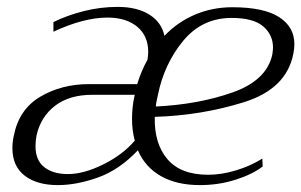

<svg xmlns="http://www.w3.org/2000/svg" viewBox="-20 -527 874 557"><path d="M16 -97Q16 -116 20 -133Q35 -210 97 -246.5Q159 -283 238 -283H378Q390 -322 408 -354Q410 -370 410 -376Q410 -423 378 -449.5Q346 -476 292 -476Q223 -476 135 -435V-463Q176 -483 224 -495Q272 -507 321 -507Q378 -507 413.5 -484.5Q449 -462 457 -423Q495 -463 545.5 -484.5Q596 -506 654 -506Q745 -506 789.5 -477.5Q834 -449 834 -399Q834 -386 831 -371Q811 -269 687.5 -230.5Q564 -192 429 -188Q427 -111 465.5 -65.5Q504 -20 584 -20Q623 -20 665.5 -33Q708 -46 741 -67L742 -44Q712 -21 663 -5.5Q614 10 560 10Q493 10 447 -16Q401 -42 380 -91Q326 -34 264 -12Q202 10 148 10Q87 10 51.5 -17.5Q16 -45 16 -97ZM770 -369Q772 -383 772 -389Q772 -426 743.5 -450.5Q715 -475 652 -475Q566 -475 511 -408Q456 -341 438 -251Q437 -245 435 -237Q433 -229 432 -218Q556 -224 655 -259Q754 -294 770 -369ZM371 -119Q363 -149 363 -182Q363 -216 370 -248L371 -252H248Q181 -252 139.5 -220Q98 -188 86 -134Q83 -118 83 -103Q83 -62 108.5 -42Q134 -22 177 -22Q223 -22 279.5 -50Q336 -78 371 -119Z"/></svg>

Font: Trirong Light
Style: Italic
Weight: 300
Italic angle: -12°
Designer: Katatrad Team
Foundry: CadsonDemak
Version: Version 1.001